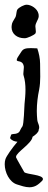

<svg xmlns="http://www.w3.org/2000/svg" viewBox="-33 -594 202 814"><path d="M125 -389C115 -389 106 -390 98 -390C75 -390 65 -387 57 -374C43 -354 38 -345 38 -340C38 -329 63 -342 68 -312V-307C68 -299 66 -290 66 -282C66 -279 66 -276 67 -274C73 -255 75 -234 75 -214C75 -193 73 -173 71 -153C70 -138 68 -66 62 -58C49 -41 54 -32 34 -27C28 -26 14 -26 14 -22C12 -16 9 -8 10 -8C16 1 28 6 41 7C18 34 -6 68 -10 81C-12 87 -13 94 -13 102C-13 137 7 178 39 188C55 193 74 200 92 200C98 200 105 199 111 197C122 194 134 184 142 176C147 172 149 168 149 165C149 146 81 146 70 136C69 134 36 77 35 73V71C35 52 102 15 105 -14C119 -23 131 -34 131 -43V-44C138 -59 126 -72 125 -86C124 -98 123 -110 123 -123C123 -154 127 -186 133 -214C140 -250 137 -287 137 -324C137 -345 132 -369 125 -389ZM80 -574C69 -574 48 -563 41 -554C36 -547 37 -531 33 -522C28 -512 21 -504 18 -494C17 -489 16 -483 16 -479C16 -450 40 -432 70 -432H73C82 -432 110 -444 117 -452C118 -454 119 -456 119 -460C119 -468 117 -477 117 -482C117 -497 129 -509 131 -523V-527C131 -530 131 -533 130 -536C125 -558 99 -574 80 -574Z"/></svg>

Font: Ancial
Style: Regular
Weight: 400
Designer: Daytona Mess (Anne-Dauphine Borione)
Foundry: Daytona Mess (Anne-Dauphine Borione)
Version: Version 1.000;Glyphs 3.2 (3192)